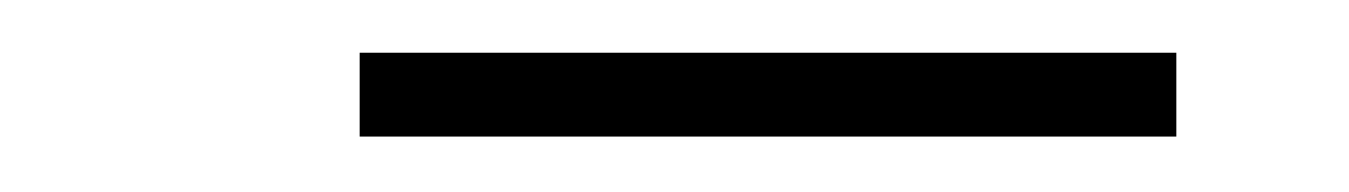

<svg xmlns="http://www.w3.org/2000/svg" viewBox="-20 -730 499 71"><path d="M113 -679.5V-710.5H415V-679.5Z"/></svg>

Font: Imbue 10pt ExtraLight
Style: Regular
Weight: 200
Designer: Tyler Finck
Foundry: Etcetera Type Company
Version: Version 1.102; ttfautohint (v1.8.3)